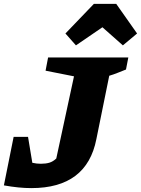

<svg xmlns="http://www.w3.org/2000/svg" viewBox="-58 -952 724 986"><path d="M-38 0 12 -249H86L108 -116Q131 -111 151 -111Q177 -111 195.5 -116.5Q214 -122 231 -138L322 -560L176 -589L189 -657H601L589 -595Q571 -588 547.5 -578.5Q524 -569 503 -563L437 -238Q388 14 103 14Q71 14 36 10.5Q1 7 -38 0ZM539 -932 646 -780 573 -719 468 -812 332 -719 278 -780 424 -932Z"/></svg>

Font: Piazzolla ExtraBold
Style: Italic
Weight: 800
Italic angle: -11.3°
Designer: Juan Pablo del Peral
Foundry: Huerta Tipografica
Version: Version 1.330